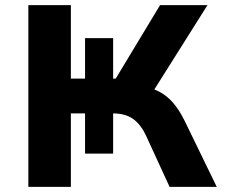

<svg xmlns="http://www.w3.org/2000/svg" viewBox="-20 -725 877 745"><path d="M90 0V-705H255V-420H310V-577H419V-420H429L601 -705H785L572 -367L525 -391Q564 -386 594.5 -371Q625 -356 650 -328Q675 -300 697 -255L821 0H638L546 -200Q525 -244 495 -264.5Q465 -285 417 -285H400L419 -299V-129H310V-285H255V0Z"/></svg>

Font: Nunito Sans 7pt ExtraBold
Style: Regular
Weight: 800
Designer: Vernon Adams
Foundry: Vernon Adams
Version: Version 3.101;gftools[0.9.27]